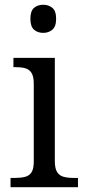

<svg xmlns="http://www.w3.org/2000/svg" viewBox="-20 -776 355 796"><path d="M23.7 0V-38.3H41.3Q65.7 -38.3 83.3 -42.7Q101 -47 110.5 -61.3Q120 -75.7 120 -106.3V-428.3Q120 -459.7 110.3 -474.3Q100.7 -489 83.7 -493.3Q66.7 -497.7 44 -497.7H35.7V-536H207.3V-109.3Q207.3 -77.3 216.8 -62.5Q226.3 -47.7 243.8 -43Q261.3 -38.3 286 -38.3H303.3V0ZM159.3 -639.7Q136.3 -639.7 121.2 -652.8Q106 -666 106 -698Q106 -730.7 121.2 -743.5Q136.3 -756.3 159.3 -756.3Q181.3 -756.3 197 -743.5Q212.7 -730.7 212.7 -698Q212.7 -666 197 -652.8Q181.3 -639.7 159.3 -639.7Z"/></svg>

Font: Noto Serif Hentaigana ExtraLight
Style: Regular
Weight: 200
Designer: Kazuhiro Yamada
Foundry: nipponia
Version: Version 1.000